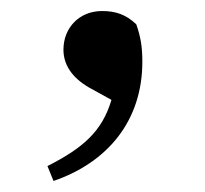

<svg xmlns="http://www.w3.org/2000/svg" viewBox="-20 -147 372 348"><path d="M77 181C176 147 238 71 238 -35C238 -62 235 -80 227 -103C208 -121 189 -127 165 -127C123 -127 95 -96 95 -57C95 -31 109 -7 142 12L182 34C165 92 129 122 66 154Z"/></svg>

Font: Noto Serif HK SemiBold
Style: Regular
Weight: 600
Designer: Ryoko NISHIZUKA 西塚涼子 (kana & ideographs); Frank Grießhammer (Latin, Greek & Cyrillic); Wenlong ZHANG 张文龙 (bopomofo); San
Foundry: Adobe
Version: Version 2.001;hotconv 1.1.0;makeotfexe 2.6.0